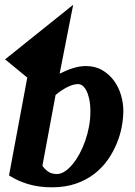

<svg xmlns="http://www.w3.org/2000/svg" viewBox="-20 -779 572 811"><path d="M361.8 -307.1Q361.8 -338.4 356.9 -360.6Q352.1 -382.8 344.5 -397Q336.9 -411.1 327.9 -417.5Q318.8 -423.8 310.1 -423.8Q289.1 -423.8 263.4 -410.6Q237.8 -397.5 214.8 -377.9L159.2 -79.1Q167 -66.4 181.9 -55.2Q196.8 -43.9 220.2 -43.9Q236.8 -43.9 253.7 -54.9Q270.5 -65.9 286.1 -84.7Q301.8 -103.5 315.7 -128.9Q329.6 -154.3 339.8 -183.6Q350.1 -212.9 356 -244.6Q361.8 -276.4 361.8 -307.1ZM501 -311Q501 -281.2 494.6 -245.6Q488.3 -210 473.6 -174.1Q459 -138.2 435.8 -104.7Q412.6 -71.3 379.2 -45.2Q345.7 -19 301 -3.4Q256.3 12.2 199.2 12.2Q144.5 12.2 99.4 -1.2Q54.2 -14.6 18.1 -38.1L95.2 -451.2L1.5 -528.3L289.1 -758.8L231.9 -467.8Q259.3 -481.9 287.8 -491Q316.4 -500 342.8 -500Q382.8 -500 412.6 -482.2Q442.4 -464.4 462.2 -437Q481.9 -409.7 491.5 -376Q501 -342.3 501 -311Z"/></svg>

Font: Charis SIL
Style: Bold Italic
Weight: 700
Italic angle: -11°
Foundry: SIL International
Version: Version 4.112